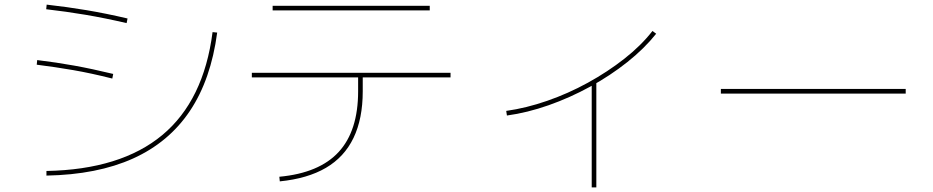

<svg xmlns="http://www.w3.org/2000/svg" viewBox="-20 -755 4040 831"><path d="M181 -15Q342 -18 467.5 -57Q593 -96 682.5 -170.5Q772 -245 826.5 -356.5Q881 -468 900 -616L920 -614Q893 -411 802 -275Q711 -139 556 -69Q401 1 181 5ZM466 -415Q375 -438 297 -451.5Q219 -465 139 -475L141 -495Q224 -485 301.5 -471Q379 -457 470 -435ZM528 -655Q433 -677 350 -691Q267 -705 180 -715L182 -735Q271 -725 354.5 -711Q438 -697 532 -675Z M1189 10Q1362 -6 1446 -97.5Q1530 -189 1530 -360V-420H1070V-440H1930V-420H1550V-360Q1550 -241 1510 -158Q1470 -75 1390.5 -28.5Q1311 18 1191 30ZM1160 -710V-730H1840V-710Z M2171 -275Q2257 -287 2348 -318.5Q2439 -350 2524.5 -397Q2610 -444 2682.5 -501Q2755 -558 2804 -621L2820 -609Q2769 -545 2695.5 -486.5Q2622 -428 2534.5 -380Q2447 -332 2354.5 -299.5Q2262 -267 2174 -255ZM2541 56V-401H2561V56Z M3100 -350V-370H3900V-350Z"/></svg>

Font: M PLUS 1 Thin
Style: Regular
Weight: 100
Designer: Coji Morishita
Foundry: UNDERFOREST DESIGN
Version: Version 1.001